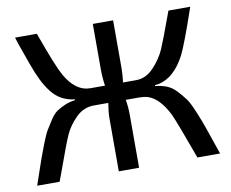

<svg xmlns="http://www.w3.org/2000/svg" viewBox="-76 -787 1066 885"><g transform="rotate(-10 457.0 -345.0)"><path d="M644 -362V-358Q674 -355 698 -345.5Q722 -336 743.5 -312.5Q765 -289 778.5 -270.5Q792 -252 811 -206Q830 -160 839.5 -132.5Q849 -105 872 -38Q881 -13 885 0H779Q715 -177 697 -215Q656 -297 602 -314Q584 -319 562 -319H500Q506 -283 506 -248V0H411V-248Q411 -277 418 -319H351Q302 -319 266 -283Q230 -247 212 -206.5Q194 -166 153 -51Q141 -18 134 0H29Q34 -13 42 -38Q61 -94 70 -119.5Q79 -145 95 -186Q111 -227 122 -245.5Q133 -264 149.5 -289Q166 -314 182.5 -325Q199 -336 221 -345.5Q243 -355 269 -358V-362Q235 -366 208.5 -380.5Q182 -395 161.5 -421.5Q141 -448 125 -480.5Q109 -513 92 -560Q75 -607 59 -653Q51 -677 47 -690H149Q206 -531 231 -486Q279 -400 349 -400H417Q411 -438 411 -478V-690H506V-478Q506 -431 501 -400H563Q609 -400 645.5 -439Q682 -478 700 -519.5Q718 -561 755 -663Q762 -681 765 -690H867Q810 -523 786 -476Q737 -382 664 -365Q655 -363 644 -362Z"/></g></svg>

Font: Exo 2.0 Medium
Style: Regular
Weight: 500
Designer: Natanael Gama
Version: Version 1.001;PS 001.001;hotconv 1.0.70;makeotf.lib2.5.58329